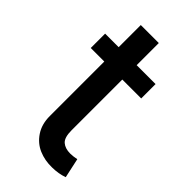

<svg xmlns="http://www.w3.org/2000/svg" viewBox="-216 -736 803 803"><g transform="rotate(45 186.0 -334.0)"><path d="M326.2 -545.4V-460.4H214.4V-160.2Q214.4 -117.7 231.7 -102.5Q249 -87.4 279.3 -87.4Q294.9 -87.4 316.9 -91.8L335.9 -4.4Q304.7 6.8 267.1 7.3Q224.1 8.3 188.5 -7.1Q152.8 -22.5 130.4 -56.4Q107.9 -90.3 107.9 -138.2V-460.4H27.8V-545.4H107.9V-676.3H214.4V-545.4Z"/></g></svg>

Font: Karasuma Gothic
Style: Regular
Weight: 500
Designer: Rasmus Andersson / Ryoko Nishizuka
Foundry: Genbu
Version: Version 1.00